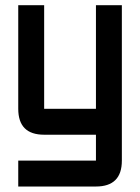

<svg xmlns="http://www.w3.org/2000/svg" viewBox="-20 -508 528 724"><path d="M48.8 -488.3H146.5V-97.7H341.8V-488.3H439.5V97.7Q439.5 195.3 341.8 195.3H48.8V97.7H341.8V0H146.5Q48.8 0 48.8 -97.7Z"/></svg>

Font: BabelStone Runic Beorhtnoth
Style: Regular
Weight: 400
Designer: Andrew West
Foundry: BabelStone
Version: Version 7.004;November 9, 2023